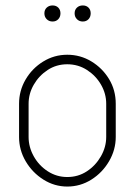

<svg xmlns="http://www.w3.org/2000/svg" viewBox="-20 -679 495 705"><path d="M227 6Q180 6 139.5 -19.5Q99 -45 74.5 -86.5Q50 -128 50 -176V-298Q50 -346 74 -387Q98 -428 138.5 -453Q179 -478 227 -478Q275 -478 315.5 -453.5Q356 -429 380.5 -388.5Q405 -348 405 -298V-176Q405 -129 380.5 -87Q356 -45 315.5 -19.5Q275 6 227 6ZM227 -29Q267 -29 299 -50Q331 -71 350.5 -105Q370 -139 370 -176V-298Q370 -335 351 -368Q332 -401 299.5 -422Q267 -443 227 -443Q187 -443 155 -422Q123 -401 104 -368Q85 -335 85 -298V-176Q85 -139 104 -105Q123 -71 155.5 -50Q188 -29 227 -29ZM284 -600Q271 -600 262.5 -608.5Q254 -617 254 -630Q254 -643 262.5 -651Q271 -659 284 -659Q297 -659 305 -651Q313 -643 313 -630Q313 -617 305 -608.5Q297 -600 284 -600ZM173 -600Q160 -600 151.5 -608.5Q143 -617 143 -630Q143 -643 151.5 -651Q160 -659 173 -659Q186 -659 194 -651Q202 -643 202 -630Q202 -617 194 -608.5Q186 -600 173 -600Z"/></svg>

Font: Dosis ExtraLight ExtraLight
Style: Regular
Weight: 250
Version: Version 3.001; ttfautohint (v1.8.2)